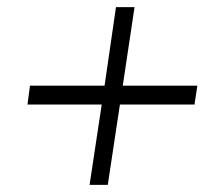

<svg xmlns="http://www.w3.org/2000/svg" viewBox="-20 -559 616 538"><path d="M231 -41 265 -266H57L64 -319H273L305 -539H357L324 -319H533L525 -266H316L282 -41Z"/></svg>

Font: Nunitoga
Style: Light Italic
Weight: 300
Italic angle: -9°
Designer: Vernon Adams
Foundry: Vernon Adams
Version: Version 1.0